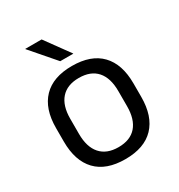

<svg xmlns="http://www.w3.org/2000/svg" viewBox="-166 -794 853 917"><g transform="rotate(-30 260.0 -335.0)"><path d="M260 12.5Q155 12.5 100.8 -44.2Q46.5 -101 46.5 -207.5V-282Q46.5 -388 101 -444.5Q155.5 -501 260 -501Q365 -501 419.2 -444.5Q473.5 -388 473.5 -282V-207.5Q473.5 -101 419.2 -44.2Q365 12.5 260 12.5ZM260 -53.5Q325 -53.5 358.8 -92Q392.5 -130.5 392.5 -203V-286.5Q392.5 -358.5 358.8 -396.8Q325 -435 260 -435Q195.5 -435 161.5 -396.8Q127.5 -358.5 127.5 -286.5V-203Q127.5 -130.5 161.5 -92Q195.5 -53.5 260 -53.5ZM198.5 -683 295.5 -549.5V-548.5H223.5L108.5 -681.5V-683Z"/></g></svg>

Font: Anek Gujarati
Style: Regular
Weight: 400
Designer: Mrunmayee Ghaisas (Gujarati), Yesha Goshar (Latin)
Foundry: Ek Type
Version: Version 1.003